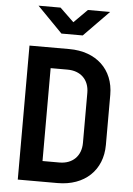

<svg xmlns="http://www.w3.org/2000/svg" viewBox="-62 -996 724 1042"><g transform="rotate(5 300.0 -475.0)"><path d="M242 -810H358L495 -950H374L301 -877L225 -950H105ZM75 0H292C439 0 535 -91 535 -229V-502C535 -640 439 -730 292 -730H75ZM200 -112V-618H292C364 -618 410 -573 410 -502V-229C410 -158 364 -112 292 -112Z"/></g></svg>

Font: JetBrains Mono
Style: Bold
Weight: 558
Monospace: yes
Designer: Philipp Nurullin, Konstantin Bulenkov
Foundry: JetBrains
Version: Version 2.305